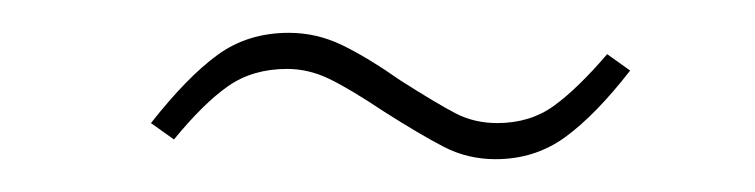

<svg xmlns="http://www.w3.org/2000/svg" viewBox="-20 -377 460 117"><path d="M214 -309Q193 -323 180.5 -329Q168 -335 155 -335Q134 -335 119 -324.5Q104 -314 86 -292L72 -302Q94 -330 112.5 -343.5Q131 -357 156 -357Q173 -357 188.5 -349.5Q204 -342 224 -328Q246 -314 257.5 -308Q269 -302 283 -302Q303 -302 317.5 -312.5Q332 -323 350 -344L364 -334Q343 -307 324.5 -293.5Q306 -280 282 -280Q265 -280 250.5 -287.5Q236 -295 214 -309Z"/></svg>

Font: Fira Sans Condensed Thin
Style: Italic
Weight: 250
Width: 3
Italic angle: -8°
Designer: Carrois Corporate & Edenspiekermann AG
Foundry: Carrois Corporate GbR & Edenspiekermann AG
Version: Version 4.203